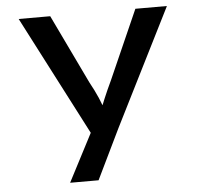

<svg xmlns="http://www.w3.org/2000/svg" viewBox="-53 -582 904 867"><g transform="rotate(-5 399.0 -148.5)"><path d="M230 230 364 -28 362 51 63 -527H206L356 -214Q377 -176 392.5 -140.5Q408 -105 416 -75L392 -71Q403 -99 418.5 -136Q434 -173 454 -215L592 -527H735L469 3L359 230Z"/></g></svg>

Font: Lexend Giga Medium
Style: Regular
Weight: 500
Designer: Bonnie Shaver-Troup, Thomas Jockin
Foundry: Lexend
Version: Version 1.007